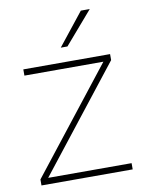

<svg xmlns="http://www.w3.org/2000/svg" viewBox="-83 -791 644 850"><g transform="rotate(-10 239.0 -366.0)"><path d="M34 0H444V-28H69L434 -493V-520H44V-492H399L34 -27ZM224 -586H254L380 -732H340Z"/></g></svg>

Font: Aspekta 100
Style: Regular
Weight: 100
Designer: Ivo Dolenc
Version: Version 2.000